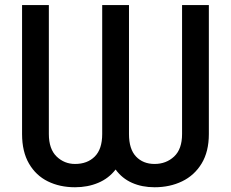

<svg xmlns="http://www.w3.org/2000/svg" viewBox="-20 -748 935 777"><path d="M69.3 -205.6V-727.5H177.7V-205.6Q177.7 -145 209 -114.7Q240.2 -84.5 283.7 -84.5Q333.5 -84.5 363.5 -114.5Q393.6 -144.5 393.6 -205.6V-727.5H502V-205.6Q502 -144.5 530.5 -114.5Q559.1 -84.5 605.5 -84.5Q652.3 -84.5 684.6 -114.5Q716.8 -144.5 716.8 -205.6V-727.5H825.2V-205.6Q825.2 -134.3 795.9 -86.2Q766.6 -38.1 717 -14.2Q667.5 9.8 605.5 9.8Q554.7 9.8 514.4 -8.1Q474.1 -25.9 447.8 -62Q419.9 -25.9 377.4 -8.1Q335 9.8 283.7 9.8Q221.7 9.8 173.3 -14.2Q125 -38.1 97.2 -86.2Q69.3 -134.3 69.3 -205.6Z"/></svg>

Font: Inter 28pt Medium
Style: Regular
Weight: 500
Designer: Rasmus Andersson
Foundry: rsms
Version: Version 4.001;git-66647c0bb